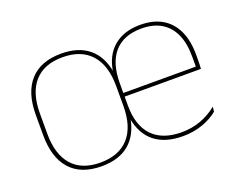

<svg xmlns="http://www.w3.org/2000/svg" viewBox="-87 -651 1012 815"><g transform="rotate(-20 419.0 -243.0)"><path d="M248.5 11.5Q155.5 11.5 107.2 -42.5Q59 -96.5 59 -197.5V-289Q59 -390 107.5 -443.5Q156 -497 248.5 -497Q326 -497 372.5 -458.8Q419 -420.5 431.5 -348H429.5Q440 -420 485.8 -458.5Q531.5 -497 605 -497Q663.5 -497 703.8 -473.5Q744 -450 765 -405.2Q786 -360.5 786 -296.5V-279.5Q786 -268.5 785.8 -257.5Q785.5 -246.5 784.5 -233H767.5Q767.5 -250.5 767.5 -266.5Q767.5 -282.5 767.5 -296Q767.5 -355.5 748.8 -396.5Q730 -437.5 694 -459Q658 -480.5 605 -480.5Q524.5 -480.5 482.2 -432.5Q440 -384.5 440 -292.5V-240V-236V-193Q440 -102.5 485.2 -55.2Q530.5 -8 617 -8Q663 -8 703 -22.8Q743 -37.5 777 -65L774.5 -43Q745 -19 704.5 -4.8Q664 9.5 616.5 9.5Q536.5 9.5 489.2 -28Q442 -65.5 429 -139H432Q418.5 -65 372.2 -26.8Q326 11.5 248.5 11.5ZM430 -233V-249.5H778V-233ZM248.5 -5Q332.5 -5 377 -54.5Q421.5 -104 421.5 -197.5V-288Q421.5 -381.5 377 -431Q332.5 -480.5 248.5 -480.5Q165 -480.5 121.2 -431.2Q77.5 -382 77.5 -289V-197.5Q77.5 -104 121.2 -54.5Q165 -5 248.5 -5Z"/></g></svg>

Font: Anek Bangla Thin
Style: Regular
Weight: 250
Designer: Sulekha Rajkumar (Bangla), Yesha Goshar (Latin)
Foundry: Ek Type
Version: Version 1.003